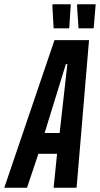

<svg xmlns="http://www.w3.org/2000/svg" viewBox="-64 -875 466 895"><path d="M-44 0 190 -688H351L293 0H186L202 -158H115L62 0ZM144 -255H214L250 -576H243ZM257 -743H186L180 -850L182 -855H266L259 -747ZM371 -743H302L295 -850L297 -855H382L373 -747Z"/></svg>

Font: Saira Ultra Condensed
Style: Bold Italic
Weight: 700
Width: 1
Italic angle: -12°
Designer: Hector Gatti with collaboration of the Omnibus-Type team
Foundry: Omnibus-Type
Version: Version 1.001; ttfautohint (v1.8)